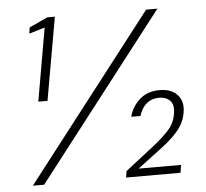

<svg xmlns="http://www.w3.org/2000/svg" viewBox="-51 -758 872 812"><g transform="rotate(-5 385.0 -352.0)"><path d="M110 -352 164 -662 97 -642 101 -668 179 -704H211L149 -352ZM56 0 598 -700H646L104 0ZM452 0 456 -27 583 -126Q617 -153 644 -182Q671 -211 677 -251Q684 -288 667 -306Q650 -324 620 -324Q589 -324 567.5 -306.5Q546 -289 535 -254H496Q506 -295 539 -325.5Q572 -356 626 -356Q658 -356 680.5 -343.5Q703 -331 713.5 -307.5Q724 -284 718 -252Q711 -211 684 -178Q657 -145 606 -107L508 -33H688L683 0Z"/></g></svg>

Font: DM Sans 10pt ExtraLight
Style: Italic
Weight: 250
Italic angle: -10°
Version: Version 4.004;gftools[0.9.30]